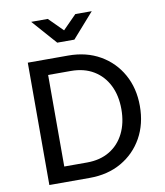

<svg xmlns="http://www.w3.org/2000/svg" viewBox="-99 -1024 950 1105"><g transform="rotate(-10 375.5 -471.5)"><path d="M99 0V-715H335Q441 -715 521 -669Q601 -623 646 -542.5Q691 -462 691 -358Q691 -253 646 -172.5Q601 -92 521 -46Q441 0 335 0ZM202 -90H335Q412 -90 467.5 -123.5Q523 -157 553 -217.5Q583 -278 583 -358Q583 -438 553 -498Q523 -558 467.5 -591.5Q412 -625 335 -625H202ZM159 -943H256L337 -862L417 -943H513L386 -799H286Z"/></g></svg>

Font: Wix Madefor Text Medium
Style: Regular
Weight: 500
Designer: Dalton Maag Ltd
Foundry: Dalton Maag Ltd
Version: Version 3.100